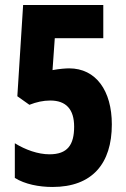

<svg xmlns="http://www.w3.org/2000/svg" viewBox="-20 -734 501 764"><path d="M189 10C347 10 425 -83 425 -239C425 -373 362 -462 255 -462C242 -462 215 -460 189 -455L198 -582H391V-714H72L49 -351L97 -317C125 -328 152 -334 180 -334C243 -334 275 -299 275 -230C275 -158 249 -120 177 -120C131 -120 81 -138 39 -164V-26C79 -1 135 10 189 10Z"/></svg>

Font: Noto Sans Gurmukhi UI ExtraCondensed ExtraBold
Style: Regular
Weight: 800
Width: 2
Designer: Jelle Bosma - Monotype Design Team
Foundry: Monotype Imaging Inc.
Version: Version 2.004